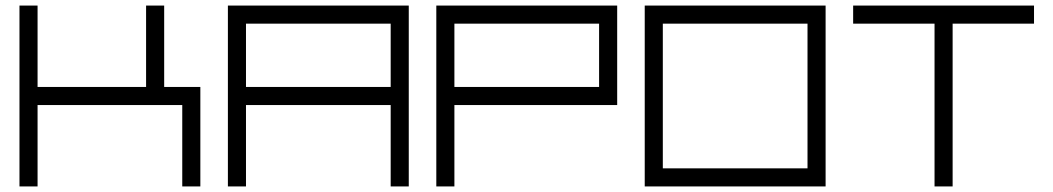

<svg xmlns="http://www.w3.org/2000/svg" viewBox="-20 -670 3785 690"><path d="M115 -292.5H635V0H700V-325V-357.5H570V-650H505V-357.5H115V-650H50V0H115ZM115 -292.5Z M1384 -585H864V-357.5H1384ZM1449 0H1384V-292.5H864V0H799V-585V-650H1449ZM1449 -585Z M2133 -357.5V-585H1613V-357.5ZM2198 -357.5V-292.5H1613V0H1548V-585V-650H2198V-585ZM2198 -357.5Z M2362 -65H2882V-585H2362ZM2362 0H2297V-650H2362H2882H2947V0H2882ZM2362 0Z M3403.5 -585V0H3338.5V-585H3046V-650H3696V-585ZM3403.5 -585Z"/></svg>

Font: skuare
Style: Regular
Weight: 400
Designer: Dinesh Verma
Version: 0.0.1;FontRapid 1.4.1